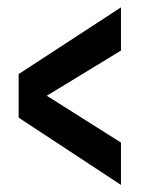

<svg xmlns="http://www.w3.org/2000/svg" viewBox="-20 -631 396 527"><path d="M312 -123.5 31.2 -308.1V-427.7L312 -610.8V-492.2L108.4 -368.2L312 -239.7Z"/></svg>

Font: Antonio SemiBold
Style: Regular
Weight: 600
Designer: Vernon Adams
Foundry: Vernon Adams
Version: Version 1.002